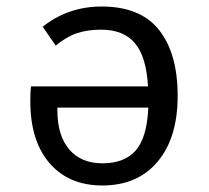

<svg xmlns="http://www.w3.org/2000/svg" viewBox="-20 -558 640 589"><path d="M525 -264Q525 -135 463.5 -62Q402 11 294 11Q191 11 132 -57.5Q73 -126 73 -247Q73 -279 75 -293H434Q429 -384 394 -425.5Q359 -467 290 -467Q248 -467 215.5 -456Q183 -445 151 -418L111 -476Q189 -538 292 -538Q411 -538 468 -466Q525 -394 525 -264ZM435 -228H156V-220Q156 -142 192.5 -99.5Q229 -57 294 -57Q362 -57 396.5 -96.5Q431 -136 435 -228Z"/></svg>

Font: Fira Mono
Style: Regular
Weight: 400
Designer: Carrois Corporate & Edenspiekermann AG
Foundry: Carrois Corporate GbR & Edenspiekermann AG
Version: Version 3.206